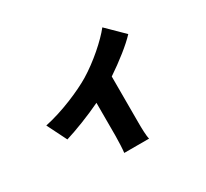

<svg xmlns="http://www.w3.org/2000/svg" viewBox="-148 -885 1297 1206"><g transform="rotate(-30 500.0 -282.0)"><path d="M98 -300 169 -158C244 -181 353 -223 442 -266V-26C442 12 439 72 436 94H616C609 72 608 12 608 -26V-361C696 -420 784 -489 831 -540L711 -658C659 -592 554 -499 455 -439C377 -392 228 -327 98 -300Z"/></g></svg>

Font: Noto Sans CJK HK Black
Style: Regular
Weight: 900
Designer: Ryoko NISHIZUKA 西塚涼子 (kana, bopomofo & ideographs); Paul D. Hunt (Latin, Greek & Cyrillic); Sandoll Communications 산돌커뮤니
Foundry: Adobe
Version: Version 2.004;hotconv 1.0.118;makeotfexe 2.5.65603